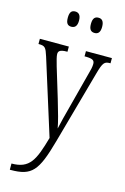

<svg xmlns="http://www.w3.org/2000/svg" viewBox="-144 -805 723 1107"><g transform="rotate(15 217.5 -251.5)"><path d="M301 -650C320 -650 334 -661 334 -695C334 -730 320 -741 301 -741C280 -741 267 -730 267 -695C267 -661 280 -650 301 -650ZM162 -650C181 -650 196 -661 196 -695C196 -730 181 -741 162 -741C141 -741 129 -730 129 -695C129 -661 141 -650 162 -650ZM33 201V238H38C164 238 197 198 249 11L371 -427C390 -496 399 -505 432 -505H435V-536H280V-505H290C330 -504 340 -496 340 -475C340 -458 335 -437 328 -413L273 -203C258 -147 246 -100 238 -63C232 -98 216 -156 194 -229L140 -407C131 -439 124 -463 124 -477C124 -495 134 -505 175 -505H178V-536H5V-505H7C44 -505 50 -497 66 -447L207 2C167 143 141 201 33 201Z"/></g></svg>

Font: Noto Serif Devanagari ExtraCondensed Light
Style: Regular
Weight: 300
Width: 2
Designer: Universal Thirst, Indian Type Foundry and the Monotype Design Team
Foundry: Monotype Imaging Inc.
Version: Version 2.004